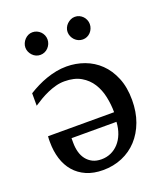

<svg xmlns="http://www.w3.org/2000/svg" viewBox="-132 -784 754 884"><g transform="rotate(-20 245.0 -342.0)"><path d="M456.1 -246.1Q456.1 -187.5 438.5 -139.9Q420.9 -92.3 389.6 -58.3Q358.4 -24.4 315.2 -6.1Q272 12.2 221.2 12.2Q174.8 12.2 139.6 -3.2Q104.5 -18.6 81.1 -45.9Q57.6 -73.2 45.9 -110.8Q34.2 -148.4 34.2 -192.9V-206.1Q34.2 -214.4 35.2 -221.2H358.9Q358.9 -259.3 350.8 -297.4Q342.8 -335.4 323.7 -365.5Q304.7 -395.5 272.5 -414.3Q240.2 -433.1 191.9 -433.1Q170.4 -433.1 149.4 -427.5Q128.4 -421.9 108.4 -413.1Q88.4 -404.3 69.6 -393.3Q50.8 -382.3 34.2 -371.1V-432.1Q55.2 -445.3 77.9 -456.5Q100.6 -467.8 124.5 -476.1Q148.4 -484.4 173.3 -489.3Q198.2 -494.1 224.1 -494.1Q269.5 -494.1 311.5 -478.8Q353.5 -463.4 385.5 -432.6Q417.5 -401.9 436.8 -355.2Q456.1 -308.6 456.1 -246.1ZM133.8 -175.8V-153.8Q133.8 -128.9 139.6 -107.7Q145.5 -86.4 157.7 -70.8Q169.9 -55.2 188 -46.1Q206.1 -37.1 231 -37.1Q255.9 -37.1 277.3 -46.6Q298.8 -56.2 315.4 -74.2Q332 -92.3 342 -117.9Q352.1 -143.6 354 -175.8ZM185.5 -641.1Q185.5 -629.9 181.2 -619.6Q176.8 -609.4 169.4 -601.6Q162.1 -593.8 152.1 -589.4Q142.1 -585 130.9 -585Q119.6 -585 109.9 -589.4Q100.1 -593.8 92.8 -601.6Q85.4 -609.4 81.1 -619.1Q76.7 -628.9 76.7 -640.1Q76.7 -650.9 81.1 -660.9Q85.4 -670.9 92.8 -678.7Q100.1 -686.5 109.9 -691.2Q119.6 -695.8 130.9 -695.8Q142.1 -695.8 152.1 -691.4Q162.1 -687 169.4 -679.7Q176.8 -672.4 181.2 -662.4Q185.5 -652.3 185.5 -641.1ZM392.6 -641.1Q392.6 -629.9 388.4 -619.6Q384.3 -609.4 377 -601.6Q369.6 -593.8 359.9 -589.4Q350.1 -585 338.9 -585Q327.6 -585 317.6 -589.4Q307.6 -593.8 300 -601.6Q292.5 -609.4 288.1 -619.6Q283.7 -629.9 283.7 -641.1Q283.7 -651.4 288.1 -661.4Q292.5 -671.4 300.3 -679Q308.1 -686.5 317.9 -691.2Q327.6 -695.8 338.9 -695.8Q350.1 -695.8 359.9 -691.4Q369.6 -687 377 -679.4Q384.3 -671.9 388.4 -661.9Q392.6 -651.9 392.6 -641.1Z"/></g></svg>

Font: Charis SIL
Style: Regular
Weight: 400
Foundry: SIL International
Version: Version 4.112